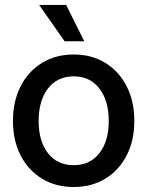

<svg xmlns="http://www.w3.org/2000/svg" viewBox="-20 -749 600 781"><path d="M279.8 11.7Q206.1 11.7 150.4 -22.5Q94.7 -56.6 63.7 -117.2Q32.7 -177.7 32.7 -256.8Q32.7 -336.9 63.7 -397.7Q94.7 -458.5 150.4 -492.9Q206.1 -527.3 279.8 -527.3Q353.5 -527.3 408.9 -492.9Q464.4 -458.5 495.4 -397.7Q526.4 -336.9 526.4 -256.8Q526.4 -177.7 495.4 -117.2Q464.4 -56.6 408.9 -22.5Q353.5 11.7 279.8 11.7ZM279.8 -77.1Q346.2 -77.1 384.3 -126Q422.4 -174.8 422.4 -256.8Q422.4 -339.8 384 -389.2Q345.7 -438.5 279.8 -438.5Q213.9 -438.5 175.5 -389.4Q137.2 -340.3 137.2 -256.8Q137.2 -174.3 175.3 -125.7Q213.4 -77.1 279.8 -77.1ZM242.7 -581.1 139.2 -729H249L322.8 -581.1Z"/></svg>

Font: Inter Display Medium
Style: Regular
Weight: 500
Designer: Rasmus Andersson
Foundry: rsms
Version: Version 4.001;git-9221beed3